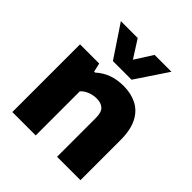

<svg xmlns="http://www.w3.org/2000/svg" viewBox="-216 -954 1100 1100"><g transform="rotate(45 334.0 -404.0)"><path d="M60 0V-548.5H215.5L227.5 -495.5H236Q302 -557 405.5 -557Q465.5 -557 512.2 -533.5Q559 -510 585.5 -458.5Q612 -407 612 -324V0H422.5V-313Q422.5 -360.5 402.8 -378.8Q383 -397 347.5 -397Q320 -397 293.8 -387Q267.5 -377 249.5 -357.5V0ZM261 -614 131.5 -808H268L336.5 -700.5L405 -808H541.5L412 -614Z"/></g></svg>

Font: Encode Sans Semi Expanded ExtraBold
Style: Regular
Weight: 800
Width: 6
Designer: Multiple Designers
Foundry: Impallari Type
Version: Version 3.000; ttfautohint (v1.8.3) -l 8 -r 50 -G 200 -x 14 